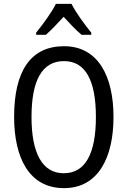

<svg xmlns="http://www.w3.org/2000/svg" viewBox="-20 -963 659 993"><path d="M350 -943H269C248 -900 204 -840 167 -794V-783H217C244 -806 277 -841 309 -876C341 -841 372 -808 402 -783H452V-794C418 -836 372 -898 350 -943ZM567 -358C567 -568 488 -724 311 -724C139 -724 53 -596 53 -359C53 -151 128 10 311 10C488 10 567 -148 567 -358ZM143 -358C143 -546 197 -647 311 -647C422 -647 476 -547 476 -358C476 -168 421 -67 310 -67C199 -67 143 -170 143 -358Z"/></svg>

Font: Noto Sans Condensed
Style: Regular
Weight: 400
Width: 3
Designer: Monotype Design Team
Foundry: Monotype Imaging Inc.
Version: Version 2.013